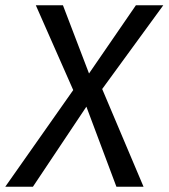

<svg xmlns="http://www.w3.org/2000/svg" viewBox="-53 -709 640 729"><path d="M335 -371 492 0H389L275 -304L72 0H-33L225 -367L83 -689H186L285 -430L463 -689H567Z"/></svg>

Font: Fira Sans
Style: Italic
Weight: 400
Italic angle: -8°
Designer: bBox Type GmbH & Carrois Corporate GbR & Edenspiekermann AG
Foundry: bBox Type GmbH & Carrois Corporate GbR & Edenspiekermann AG
Version: Version 4.301